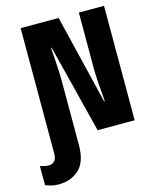

<svg xmlns="http://www.w3.org/2000/svg" viewBox="-202 -808 940 1157"><g transform="rotate(-15 268.5 -229.5)"><path d="M18 255Q-10 255 -31 248.5Q-52 242 -63 238V119Q-56 121 -40.5 125Q-25 129 -8 129Q12 129 26 114.5Q40 100 40 69V-714H277L412 -157H416Q410 -225 406.5 -277Q403 -329 403 -376V-714H560V0H329L190 -552H186Q190 -501 192 -467Q194 -433 195 -410Q196 -387 196.5 -368Q197 -349 197 -328V56Q197 162 146.5 208.5Q96 255 18 255Z"/></g></svg>

Font: Noto Sans Mono Black
Style: Regular
Weight: 900
Designer: Monotype Design Team
Foundry: Monotype Imaging Inc.
Version: Version 2.014